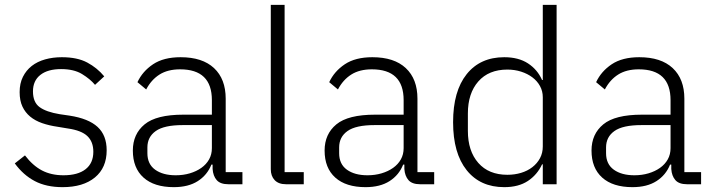

<svg xmlns="http://www.w3.org/2000/svg" viewBox="-20 -760 2936 792"><path d="M238 12Q171 12 123.5 -13Q76 -38 41 -86L83 -119Q115 -77 153 -57Q191 -37 242 -37Q301 -37 333 -62Q365 -87 365 -134Q365 -175 340.5 -198.5Q316 -222 260 -230L218 -237Q183 -242 154 -252Q125 -262 104.5 -279Q84 -296 72.5 -320.5Q61 -345 61 -380Q61 -416 74.5 -443Q88 -470 111 -488Q134 -506 166 -515Q198 -524 235 -524Q299 -524 340 -502Q381 -480 410 -445L372 -410Q352 -434 318.5 -454.5Q285 -475 232 -475Q177 -475 146.5 -451Q116 -427 116 -383Q116 -338 143.5 -318Q171 -298 226 -289L267 -283Q345 -271 382.5 -236.5Q420 -202 420 -140Q420 -68 371.5 -28Q323 12 238 12Z M922 0Q889 0 874 -17Q859 -34 857 -63V-81H852Q835 -38 796 -13Q757 12 697 12Q616 12 572 -27.5Q528 -67 528 -139Q528 -207 576.5 -247Q625 -287 736 -287H854V-347Q854 -474 723 -474Q672 -474 638 -452.5Q604 -431 583 -391L547 -421Q568 -466 611.5 -495Q655 -524 725 -524Q815 -524 863 -479Q911 -434 911 -353V-50H980V0ZM705 -37Q736 -37 763 -45Q790 -53 810.5 -67.5Q831 -82 842.5 -102.5Q854 -123 854 -149V-244H734Q657 -244 622.5 -219.5Q588 -195 588 -152V-128Q588 -83 620 -60Q652 -37 705 -37Z M1160 0Q1129 0 1113 -17Q1097 -34 1097 -62V-740H1154V-50H1233V0Z M1713 0Q1680 0 1665 -17Q1650 -34 1648 -63V-81H1643Q1626 -38 1587 -13Q1548 12 1488 12Q1407 12 1363 -27.5Q1319 -67 1319 -139Q1319 -207 1367.5 -247Q1416 -287 1527 -287H1645V-347Q1645 -474 1514 -474Q1463 -474 1429 -452.5Q1395 -431 1374 -391L1338 -421Q1359 -466 1402.5 -495Q1446 -524 1516 -524Q1606 -524 1654 -479Q1702 -434 1702 -353V-50H1771V0ZM1496 -37Q1527 -37 1554 -45Q1581 -53 1601.5 -67.5Q1622 -82 1633.5 -102.5Q1645 -123 1645 -149V-244H1525Q1448 -244 1413.5 -219.5Q1379 -195 1379 -152V-128Q1379 -83 1411 -60Q1443 -37 1496 -37Z M2219 -82H2216Q2196 -39 2157.5 -13.5Q2119 12 2060 12Q1961 12 1905 -58Q1849 -128 1849 -256Q1849 -384 1905 -454Q1961 -524 2060 -524Q2119 -524 2158 -498.5Q2197 -473 2216 -430H2219V-740H2276V0H2219ZM2073 -39Q2103 -39 2129.5 -47Q2156 -55 2176 -70.5Q2196 -86 2207.5 -107.5Q2219 -129 2219 -156V-359Q2219 -384 2207.5 -405Q2196 -426 2176 -441Q2156 -456 2129.5 -464.5Q2103 -473 2073 -473Q1996 -473 1953 -424Q1910 -375 1910 -292V-220Q1910 -137 1953 -88Q1996 -39 2073 -39Z M2814 0Q2781 0 2766 -17Q2751 -34 2749 -63V-81H2744Q2727 -38 2688 -13Q2649 12 2589 12Q2508 12 2464 -27.5Q2420 -67 2420 -139Q2420 -207 2468.5 -247Q2517 -287 2628 -287H2746V-347Q2746 -474 2615 -474Q2564 -474 2530 -452.5Q2496 -431 2475 -391L2439 -421Q2460 -466 2503.5 -495Q2547 -524 2617 -524Q2707 -524 2755 -479Q2803 -434 2803 -353V-50H2872V0ZM2597 -37Q2628 -37 2655 -45Q2682 -53 2702.5 -67.5Q2723 -82 2734.5 -102.5Q2746 -123 2746 -149V-244H2626Q2549 -244 2514.5 -219.5Q2480 -195 2480 -152V-128Q2480 -83 2512 -60Q2544 -37 2597 -37Z"/></svg>

Font: IBM Plex Sans KR Light
Style: Regular
Weight: 300
Designer: Mike Abbink; Paul van der Laan; Pieter van Rosmalen; Wujin Sim; Chorong Kim; Dohee Lee;
Foundry: Sandoll Inc.
Version: Version 1.001